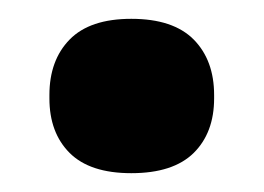

<svg xmlns="http://www.w3.org/2000/svg" viewBox="-20 -364 280 204"><path d="M119.5 -180Q75.5 -180 54 -201.5Q32.5 -223 32.5 -259.5V-263Q32.5 -300 54 -322Q75.5 -344 119.5 -344Q164 -344 185.8 -322Q207.5 -300 207.5 -263V-259.5Q207.5 -223 185.8 -201.5Q164 -180 119.5 -180Z"/></svg>

Font: Anek Devanagari Medium ExtraBold
Style: Regular
Weight: 800
Version: Version 1.003